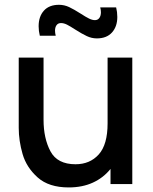

<svg xmlns="http://www.w3.org/2000/svg" viewBox="-20 -786 655 820"><path d="M439.5 -540H545V0H452V-64.5Q421.5 -26.5 376.5 -6Q331.5 14.5 273.5 14.5Q188.5 14.5 140.8 -28.2Q93 -71 76.5 -128Q60 -185 60 -240V-540H166V-274.5Q166 -195 195.5 -139.8Q225 -84.5 302.5 -84.5Q364 -84.5 401.8 -126.5Q439.5 -168.5 439.5 -259ZM301 -660Q279.5 -674 266 -680.8Q252.5 -687.5 240.5 -687.5Q228 -687.5 221.5 -678.5Q215 -669.5 215 -655Q215 -645 218 -633.5H150Q145 -653.5 145 -674Q145 -715.5 167.5 -740.5Q190 -765.5 232 -765.5Q254.5 -765.5 275.2 -755.8Q296 -746 325 -727.5Q346.5 -713.5 360.2 -706.8Q374 -700 385.5 -700Q397.5 -700 404.2 -709.2Q411 -718.5 411 -733.5Q411 -743.5 408 -754.5H476Q481 -734.5 481 -713.5Q481 -672.5 458.2 -647.2Q435.5 -622 393.5 -622Q371.5 -622 350.8 -631.8Q330 -641.5 301 -660Z"/></svg>

Font: Hauora SemiBold
Style: Regular
Weight: 600
Designer: Wayne Shih
Foundry: WCYS
Version: Version 1.001